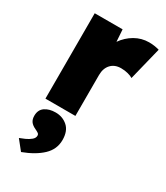

<svg xmlns="http://www.w3.org/2000/svg" viewBox="-210 -633 899 1038"><g transform="rotate(30 239.0 -114.0)"><path d="M70 0V-533H244L249 -458Q276 -497 316.5 -520.5Q357 -544 404 -544Q422 -544 438 -541.5Q454 -539 468 -535L417 -329Q407 -336 386.5 -341.5Q366 -347 343 -347Q303 -347 280 -322Q257 -297 257 -255V0ZM100 316 52 256Q66 251 85 242.5Q104 234 118.5 222Q133 210 133 195Q133 186 126 181Q119 176 106 170Q84 160 74 146Q64 132 64 110Q64 73 90 55Q116 37 156 37Q200 37 231 64.5Q262 92 262 148Q262 206 218.5 247Q175 288 100 316Z"/></g></svg>

Font: Lexend Deca ExtraBold
Style: Regular
Weight: 800
Designer: Bonnie Shaver-Troup, Thomas Jockin
Foundry: Lexend
Version: Version 1.008; ttfautohint (v1.8.4.7-5d5b)